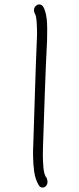

<svg xmlns="http://www.w3.org/2000/svg" viewBox="-20 -763 354 865"><path d="M172 82Q161 82 155 72Q139 46 134 10Q129 -26 129 -62Q129 -76 129 -88.5Q129 -101 130 -113Q134 -231 137.5 -348.5Q141 -466 146 -584Q146 -589 146.5 -596.5Q147 -604 147 -614Q147 -638 145 -665.5Q143 -693 137 -702Q133 -709 133 -717Q133 -728 140.5 -735.5Q148 -743 157 -743Q168 -743 175 -732Q183 -718 187 -698.5Q191 -679 192 -657Q193 -636 192.5 -616Q192 -596 192 -580Q186 -463 182 -346Q178 -229 174 -111Q174 -104 173.5 -92Q173 -80 173 -66Q173 -39 175.5 -10Q178 19 186 33Q188 34 189 36.5Q190 39 191 41Q194 50 194 56Q194 68 187 75Q180 82 172 82Z"/></svg>

Font: Twinkle Star
Style: Regular
Weight: 400
Designer: Robert E. Leuschke
Foundry: Robert E. Leuschke
Version: Version 2.010; ttfautohint (v1.8.3)